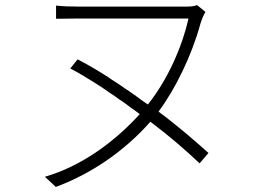

<svg xmlns="http://www.w3.org/2000/svg" viewBox="-20 -706 1040 757"><path d="M573 -226C650 -168 714 -112 767 -62L802 -103C749 -150 683 -208 605 -266C671 -354 736 -487 770 -612C776 -632 783 -647 790 -659L757 -686C745 -681 732 -680 714 -680H291C256 -680 228 -681 201 -684V-632C228 -632 257 -633 291 -633H723C698 -520 640 -390 563 -294C558 -297 554 -300 550 -303L537 -312C535 -314 532 -316 529 -318L521 -324C519 -325 518 -326 517 -327L504 -336C498 -340 493 -344 487 -348L479 -353C458 -368 437 -382 416 -395L408 -401C367 -427 327 -451 286 -472L257 -436C292 -418 326 -397 361 -375L370 -369L378 -364C386 -358 395 -353 403 -347L411 -341C421 -335 431 -328 441 -321L453 -312C456 -311 459 -309 461 -307L470 -301C472 -299 475 -297 478 -295L486 -289L498 -280C501 -278 504 -276 507 -274L515 -268L527 -259C529 -258 530 -257 531 -256C433 -148 302 -51 157 -9L200 31C333 -18 466 -105 573 -226Z"/></svg>

Font: Glow Sans SC Normal Light
Style: Regular
Weight: 300
Designer: Ryoko NISHIZUKA (kana, bopomofo & ideographs); Paul D. Hunt (Latin, Greek & Cyrillic); Sandoll Communications, Soo-young
Version: Version 0.93